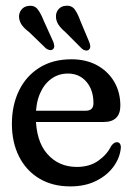

<svg xmlns="http://www.w3.org/2000/svg" viewBox="-20 -656 474 686"><path d="M410 -278.4Q410 -249.8 395 -235Q380 -220.2 351.2 -220.2H84.6V-260.4H286.4Q313.9 -260.4 313.9 -287.3Q313.9 -334.6 288.7 -363.9Q263.6 -393.2 222.7 -393.2Q189.3 -393.2 163.4 -374.5Q137.5 -355.8 122.8 -321.7Q108 -287.5 108 -240.5Q108 -152.7 148.8 -106.2Q189.5 -59.6 254.5 -59.6Q300.2 -59.6 331.5 -81.9Q362.8 -104.2 376.8 -133.7Q382.5 -141.6 387.5 -144.8Q392.5 -147.9 397.8 -147.9Q404.5 -147.9 408.4 -142.6Q412.3 -137.2 411.7 -127.2Q408.4 -91.9 385.6 -60.6Q362.8 -29.3 323.5 -9.7Q284.2 10 231.1 10Q167.2 10 120.3 -18.2Q73.4 -46.4 47.9 -97Q22.5 -147.5 22.5 -213.8Q22.5 -279.7 47.7 -331.9Q72.9 -384.1 120.8 -414.2Q168.6 -444.2 235.4 -444.2Q287.3 -444.2 326.6 -422.9Q365.8 -401.6 387.9 -364.1Q410 -326.5 410 -278.4ZM136.1 -582.3 170.5 -506.3Q173.3 -498.8 173.8 -492Q174.3 -485.2 169.4 -480.3Q164.4 -475.9 157.7 -477.1Q150.9 -478.2 144.5 -482.9L84.2 -541.2Q68.1 -553.3 59.2 -565Q50.4 -576.7 48.2 -591.8Q46.5 -608.4 56.1 -620.9Q65.6 -633.3 81.9 -634.9Q103.2 -637.6 114.8 -622.6Q126.3 -607.5 136.1 -582.3ZM267.5 -580.5 299.5 -504.2Q302.4 -496.4 302.5 -489.7Q302.5 -482.9 297.4 -478.4Q292.2 -474.4 285.4 -475.7Q278.5 -476.9 272.8 -481.9L213.2 -541.7Q197.7 -554.6 189.4 -567.1Q181 -579.5 180 -594.1Q178.8 -610.7 188.8 -622.7Q198.8 -634.6 215.6 -635.4Q236.6 -637.1 247.5 -621.6Q258.4 -606.1 267.5 -580.5Z"/></svg>

Font: Fraunces 144pt S100 Black
Style: Regular
Weight: 900
Version: Version 1.000